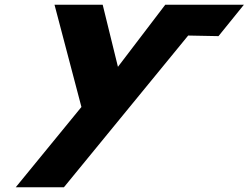

<svg xmlns="http://www.w3.org/2000/svg" viewBox="-20 -533 1053 813"><path d="M776.8 -382.5 905.2 -380 1012.8 -513H679.8L479.4 -250L414.8 -513H210.8L324.8 -80L46.6 260H250.6Z"/></svg>

Font: Hussar
Style: BdOblThree
Weight: 700
Foundry: Cannot Into Space Fonts
Version: Version 2.00